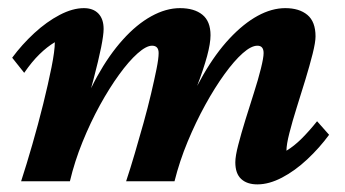

<svg xmlns="http://www.w3.org/2000/svg" viewBox="-20 -457 870 484"><path d="M628.9 7.8Q602.5 7.8 587.9 -5.9Q573.2 -19.5 573.2 -47.9Q573.2 -63.5 580.6 -91.8Q587.9 -120.1 598.6 -154.8Q609.4 -189.5 620.1 -223.1Q630.9 -256.8 637.7 -284.2Q644.5 -311.5 644.5 -323.2Q644.5 -341.8 628.9 -341.8Q613.3 -341.8 591.8 -322.8Q570.3 -303.7 545.9 -270Q521.5 -236.3 497.6 -192.9Q473.6 -149.4 453.1 -100.1Q432.6 -50.8 419.9 0H297.9Q308.6 -32.2 319.8 -70.3Q331.1 -108.4 341.8 -147Q352.5 -185.5 360.8 -220.7Q369.1 -255.9 374.5 -282.7Q379.9 -309.6 379.9 -323.2Q379.9 -341.8 363.3 -341.8Q348.6 -341.8 326.7 -322.3Q304.7 -302.7 280.3 -269Q255.9 -235.4 231.9 -191.9Q208 -148.4 188 -99.1Q168 -49.8 156.2 0H33.2Q46.9 -42 61.5 -92.8Q76.2 -143.6 88.9 -194.8Q101.6 -246.1 109.9 -287.6Q118.2 -329.1 118.2 -350.6Q98.6 -338.9 79.6 -320.3Q60.5 -301.8 41 -273.4L10.7 -311.5Q35.2 -344.7 66.4 -373.5Q97.7 -402.3 130.4 -419.4Q163.1 -436.5 191.4 -436.5Q214.8 -436.5 228 -422.9Q241.2 -409.2 241.2 -383.8Q241.2 -369.1 234.9 -337.4Q228.5 -305.7 215.8 -257.3Q203.1 -209 182.6 -144.5H174.8Q195.3 -210.9 225.1 -264.6Q254.9 -318.4 289.6 -356.9Q324.2 -395.5 361.3 -416Q398.4 -436.5 433.6 -436.5Q469.7 -436.5 490.2 -419.9Q510.7 -403.3 510.7 -368.2Q510.7 -347.7 502 -315.4Q493.2 -283.2 477.1 -240.7Q460.9 -198.2 438.5 -144.5H433.6Q460.9 -213.9 492.2 -268.1Q523.4 -322.3 558.6 -359.9Q593.8 -397.5 629.4 -417Q665 -436.5 699.2 -436.5Q734.4 -436.5 754.9 -419.4Q775.4 -402.3 775.4 -365.2Q775.4 -350.6 768.1 -321.3Q760.7 -292 750 -256.8Q739.3 -221.7 728 -186Q716.8 -150.4 709.5 -121.6Q702.1 -92.8 702.1 -77.1Q721.7 -88.9 740.7 -107.9Q759.8 -127 779.3 -151.4L809.6 -117.2Q785.2 -84 754.4 -55.2Q723.6 -26.4 690.9 -9.3Q658.2 7.8 628.9 7.8Z"/></svg>

Font: Crimson Pro
Style: Bold Italic
Weight: 700
Italic angle: -12°
Designer: Jacques Le Bailly
Foundry: Baron von Fonthausen
Version: Version 1.003